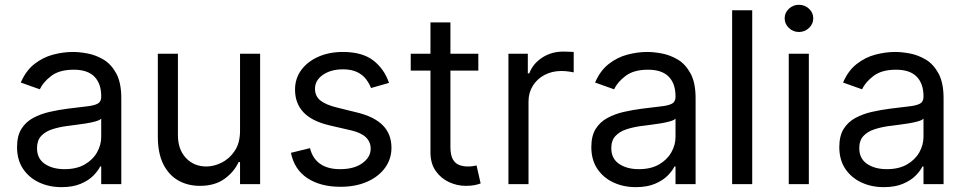

<svg xmlns="http://www.w3.org/2000/svg" viewBox="-20 -770 4042 803"><path d="M237.3 12.7Q185.5 12.7 143.3 -7.1Q101.1 -26.9 76.2 -64.2Q51.3 -101.6 51.3 -154.8Q51.3 -201.7 69.6 -231Q87.9 -260.3 118.9 -276.9Q149.9 -293.5 187.3 -302Q224.6 -310.5 262.7 -315.4Q312.5 -321.8 343.5 -325.2Q374.5 -328.6 388.9 -336.7Q403.3 -344.7 403.3 -365.2V-367.7Q403.3 -420.4 374.8 -449.5Q346.2 -478.5 288.6 -478.5Q228.5 -478.5 194.3 -452.4Q160.2 -426.3 146.5 -396.5L66.9 -424.8Q88.4 -474.6 124 -502.4Q159.7 -530.3 201.9 -541.5Q244.1 -552.7 285.6 -552.7Q312 -552.7 346.2 -546.4Q380.4 -540 412.6 -521Q444.8 -502 466.1 -463.1Q487.3 -424.3 487.3 -359.4V0H403.3V-73.7H398.9Q390.6 -56.2 370.8 -35.9Q351.1 -15.6 317.9 -1.5Q284.7 12.7 237.3 12.7ZM250 -62.5Q299.8 -62.5 334 -82Q368.2 -101.6 385.7 -132.6Q403.3 -163.6 403.3 -197.3V-273.9Q397.9 -267.6 380.1 -262.5Q362.3 -257.3 339.1 -253.7Q315.9 -250 293.9 -247.3Q272 -244.6 258.3 -242.7Q225.6 -238.3 197.5 -229Q169.4 -219.7 152.1 -201.2Q134.8 -182.6 134.8 -150.4Q134.8 -106.9 167.2 -84.7Q199.7 -62.5 250 -62.5Z M983.9 -223.1V-545.4H1067.9V0H983.9V-92.3H978Q959 -50.8 918.5 -21.7Q877.9 7.3 816.4 7.3Q765.1 7.3 725.3 -15.4Q685.5 -38.1 662.8 -83.7Q640.1 -129.4 640.1 -198.7V-545.4H724.1V-204.6Q724.1 -145 757.6 -109.4Q791 -73.7 843.3 -73.7Q874.5 -73.7 907 -89.8Q939.5 -106 961.7 -138.9Q983.9 -171.9 983.9 -223.1Z M1606.9 -423.3 1531.7 -401.9Q1524.4 -420.9 1511 -438.7Q1497.6 -456.5 1474.1 -468.3Q1450.7 -480 1414.1 -480Q1363.8 -480 1330.6 -457Q1297.4 -434.1 1297.4 -398.9Q1297.4 -367.7 1320.1 -349.6Q1342.8 -331.5 1391.1 -319.8L1472.2 -299.8Q1545.4 -282.2 1581.3 -245.6Q1617.2 -209 1617.2 -151.9Q1617.2 -105 1590.3 -68.1Q1563.5 -31.2 1515.6 -10Q1467.8 11.2 1403.8 11.2Q1320.3 11.2 1265.6 -24.9Q1210.9 -61 1196.8 -130.9L1276.4 -150.4Q1287.6 -106.4 1319.3 -84.5Q1351.1 -62.5 1402.3 -62.5Q1460.9 -62.5 1495.6 -87.6Q1530.3 -112.8 1530.3 -147.9Q1530.3 -176.3 1510.5 -195.6Q1490.7 -214.8 1449.2 -224.6L1358.4 -245.6Q1283.7 -263.2 1248.8 -300.8Q1213.9 -338.4 1213.9 -395Q1213.9 -441.4 1239.7 -476.8Q1265.6 -512.2 1311 -532.5Q1356.4 -552.7 1414.1 -552.7Q1495.1 -552.7 1541.3 -517.1Q1587.4 -481.4 1606.9 -423.3Z M1980.5 -545.4V-474.6H1697.8V-545.4ZM1780.3 -676.3H1863.8V-156.2Q1863.8 -120.6 1874.3 -103Q1884.8 -85.4 1901.4 -79.6Q1918 -73.7 1936.5 -73.7Q1950.2 -73.7 1959 -75.4Q1967.8 -77.1 1973.1 -78.1L1990.2 -2.9Q1981.9 0.5 1966.6 3.9Q1951.2 7.3 1927.7 7.3Q1892.1 7.3 1858.4 -8.1Q1824.7 -23.4 1802.5 -54.7Q1780.3 -85.9 1780.3 -133.3Z M2106.4 0V-545.4H2187.5V-462.9H2193.4Q2208.5 -503.4 2247.3 -528.8Q2286.1 -554.2 2335 -554.2Q2344.2 -554.2 2358.2 -553.7Q2372.1 -553.2 2379.4 -552.7V-467.3Q2375 -468.3 2359.9 -470.7Q2344.7 -473.1 2328.1 -473.1Q2288.6 -473.1 2257.3 -456.5Q2226.1 -439.9 2208.3 -411.1Q2190.4 -382.3 2190.4 -345.2V0Z M2639.2 12.7Q2587.4 12.7 2545.2 -7.1Q2502.9 -26.9 2478 -64.2Q2453.1 -101.6 2453.1 -154.8Q2453.1 -201.7 2471.4 -231Q2489.7 -260.3 2520.8 -276.9Q2551.8 -293.5 2589.1 -302Q2626.5 -310.5 2664.6 -315.4Q2714.4 -321.8 2745.4 -325.2Q2776.4 -328.6 2790.8 -336.7Q2805.2 -344.7 2805.2 -365.2V-367.7Q2805.2 -420.4 2776.6 -449.5Q2748 -478.5 2690.4 -478.5Q2630.4 -478.5 2596.2 -452.4Q2562 -426.3 2548.3 -396.5L2468.8 -424.8Q2490.2 -474.6 2525.9 -502.4Q2561.5 -530.3 2603.8 -541.5Q2646 -552.7 2687.5 -552.7Q2713.9 -552.7 2748 -546.4Q2782.2 -540 2814.5 -521Q2846.7 -502 2867.9 -463.1Q2889.2 -424.3 2889.2 -359.4V0H2805.2V-73.7H2800.8Q2792.5 -56.2 2772.7 -35.9Q2752.9 -15.6 2719.7 -1.5Q2686.5 12.7 2639.2 12.7ZM2651.9 -62.5Q2701.7 -62.5 2735.8 -82Q2770 -101.6 2787.6 -132.6Q2805.2 -163.6 2805.2 -197.3V-273.9Q2799.8 -267.6 2782 -262.5Q2764.2 -257.3 2741 -253.7Q2717.8 -250 2695.8 -247.3Q2673.8 -244.6 2660.2 -242.7Q2627.4 -238.3 2599.4 -229Q2571.3 -219.7 2554 -201.2Q2536.6 -182.6 2536.6 -150.4Q2536.6 -106.9 2569.1 -84.7Q2601.6 -62.5 2651.9 -62.5Z M3126 -727.1V0H3042V-727.1Z M3278.8 0V-545.4H3362.8V0ZM3321.3 -636.2Q3296.9 -636.2 3279.3 -653.1Q3261.7 -669.9 3261.7 -693.4Q3261.7 -716.8 3279.3 -733.4Q3296.9 -750 3321.3 -750Q3345.7 -750 3363.5 -733.4Q3381.3 -716.8 3381.3 -693.4Q3381.3 -669.9 3363.5 -653.1Q3345.7 -636.2 3321.3 -636.2Z M3676.3 12.7Q3624.5 12.7 3582.3 -7.1Q3540 -26.9 3515.1 -64.2Q3490.2 -101.6 3490.2 -154.8Q3490.2 -201.7 3508.5 -231Q3526.9 -260.3 3557.9 -276.9Q3588.9 -293.5 3626.2 -302Q3663.6 -310.5 3701.7 -315.4Q3751.5 -321.8 3782.5 -325.2Q3813.5 -328.6 3827.9 -336.7Q3842.3 -344.7 3842.3 -365.2V-367.7Q3842.3 -420.4 3813.7 -449.5Q3785.2 -478.5 3727.5 -478.5Q3667.5 -478.5 3633.3 -452.4Q3599.1 -426.3 3585.4 -396.5L3505.9 -424.8Q3527.3 -474.6 3563 -502.4Q3598.6 -530.3 3640.9 -541.5Q3683.1 -552.7 3724.6 -552.7Q3751 -552.7 3785.2 -546.4Q3819.3 -540 3851.6 -521Q3883.8 -502 3905 -463.1Q3926.3 -424.3 3926.3 -359.4V0H3842.3V-73.7H3837.9Q3829.6 -56.2 3809.8 -35.9Q3790 -15.6 3756.8 -1.5Q3723.6 12.7 3676.3 12.7ZM3689 -62.5Q3738.8 -62.5 3772.9 -82Q3807.1 -101.6 3824.7 -132.6Q3842.3 -163.6 3842.3 -197.3V-273.9Q3836.9 -267.6 3819.1 -262.5Q3801.3 -257.3 3778.1 -253.7Q3754.9 -250 3732.9 -247.3Q3710.9 -244.6 3697.3 -242.7Q3664.6 -238.3 3636.5 -229Q3608.4 -219.7 3591.1 -201.2Q3573.7 -182.6 3573.7 -150.4Q3573.7 -106.9 3606.2 -84.7Q3638.7 -62.5 3689 -62.5Z"/></svg>

Font: Sahel VF Regular
Style: Regular
Weight: 400
Foundry: Saber Rastikerdar (saber.rastikerdar@gmail.com)
Version: Version 3.4.0